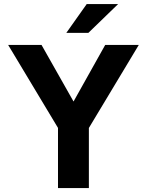

<svg xmlns="http://www.w3.org/2000/svg" viewBox="-20 -950 742 970"><path d="M429 -303.5V0H273V-303.8L21.2 -723H189.8L351.5 -437.2L511.5 -723H681.2ZM576.8 -929.5 426.5 -784H315.1L418.1 -929.5Z"/></svg>

Font: Public Sans VF
Style: Regular
Weight: 400
Designer: Pablo Impallari, Rodrigo Fuenzalida (Modified by Dan O. Williams and USWDS)
Version: Version 1.003